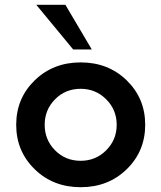

<svg xmlns="http://www.w3.org/2000/svg" viewBox="-20 -770 672 800"><path d="M362.5 -563.8H285L131.2 -750H252.5ZM508.1 -65Q431.2 10 316.2 10Q201.2 10 124.4 -65Q47.5 -140 47.5 -250Q47.5 -360 124.4 -435Q201.2 -510 316.2 -510Q431.2 -510 508.1 -435Q585 -360 585 -250Q585 -140 508.1 -65ZM316.2 -100Q378.8 -100 422.5 -143.8Q466.2 -187.5 466.2 -250Q466.2 -312.5 422.5 -356.2Q378.8 -400 316.2 -400Q252.5 -400 209.4 -356.2Q166.2 -312.5 166.2 -250Q166.2 -187.5 209.4 -143.8Q252.5 -100 316.2 -100Z"/></svg>

Font: Now Alt Medium
Style: Regular
Weight: 500
Designer: Alfredo Marco Pradil
Foundry: Alfredo Marco Pradil
Version: Version 1.002;PS 001.002;hotconv 1.0.88;makeotf.lib2.5.64775